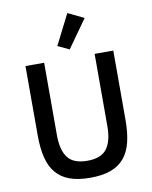

<svg xmlns="http://www.w3.org/2000/svg" viewBox="-102 -1036 891 1124"><g transform="rotate(-10 343.0 -474.5)"><path d="M193 -698V-268Q193 -179 227 -134Q261 -89 343 -89Q425 -89 459 -134Q493 -179 493 -268V-698H604V-286Q604 -209 590 -153Q576 -97 545 -60.5Q514 -24 464.5 -6Q415 12 343 12Q271 12 221.5 -6Q172 -24 141 -60.5Q110 -97 96 -153Q82 -209 82 -286V-698ZM354 -749 286 -781 377 -961 472 -915Z"/></g></svg>

Font: IBM Plex Sans Thai Looped Medium
Style: Regular
Weight: 500
Designer: Mike Abbink, Paul van der Laan, Pieter van Rosmalen, Ben Mitchell, Mark Frömberg
Foundry: Bold Monday
Version: Version 1.1